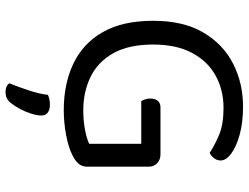

<svg xmlns="http://www.w3.org/2000/svg" viewBox="-120 -540 880 679"><g transform="rotate(90 319.5 -201.0)"><path d="M570 -287V-70Q570 -52 559.5 -39.5Q549 -27 528 -17Q503 -4 459 4.5Q415 13 370 13Q277 13 205.5 -21Q134 -55 94 -125Q54 -195 54 -303Q54 -410 95.5 -480.5Q137 -551 206 -586Q275 -621 357 -621Q414 -621 457 -609Q500 -597 524 -579Q548 -561 548 -542Q548 -529 540 -518.5Q532 -508 521 -503Q494 -521 457 -536.5Q420 -552 362 -552Q299 -552 248 -524Q197 -496 167.5 -440.5Q138 -385 138 -303Q138 -217 168.5 -162.5Q199 -108 252 -82Q305 -56 371 -56Q407 -56 439 -62Q471 -68 489 -77V-261H338Q335 -266 332 -274.5Q329 -283 329 -293Q329 -310 337 -319.5Q345 -329 360 -329H527Q545 -329 557.5 -317.5Q570 -306 570 -287ZM344 201Q336 211 326.5 215Q317 219 306 219Q285 219 275 206Q289 171 301 134Q313 97 316 69Q325 65 333.5 63.5Q342 62 352 62Q368 62 378.5 69.5Q389 77 389 92Q389 108 382 129.5Q375 151 364.5 170Q354 189 344 201Z"/></g></svg>

Font: Baloo Tammudu 2
Style: Regular
Weight: 400
Designer: Maithili Shingre, Omkar Shende and Ek Type
Foundry: Ek Type
Version: Version 1.700